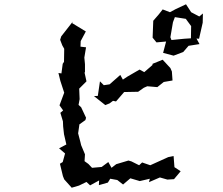

<svg xmlns="http://www.w3.org/2000/svg" viewBox="-20 -847 1040 897"><path d="M791 -587 836 -604 861 -633 912 -641 898 -667 910 -666 927 -741 928 -784 911 -770 873 -790 849 -827 800 -804 774 -790 740 -803 722 -780 696 -750 693 -671 711 -649 756 -653 742 -600ZM253 -506 262 -469 278 -420 280 -414 258 -355 275 -331 262 -320 274 -280 275 -256 279 -220 290 -172 256 -154 284 -130 273 -90 260 -82 274 -24 280 -9 315 30 349 20 384 3 401 19 443 -4 442 18 484 6 495 -12 528 -6 555 15 589 -14 633 -1 680 -12 676 4 727 -18 762 -8 793 -10 824 -47 795 -66 791 -118 766 -113 682 -75 644 -88 630 -75 594 -93 580 -97 523 -80 501 -63 486 -90 455 -67 410 -63 393 -81 375 -94 377 -126 359 -169 356 -182 345 -224 351 -266 379 -286 382 -297 359 -346 347 -357 352 -384 350 -433 384 -467 375 -508 377 -510V-547L374 -578L382 -626L356 -629L357 -655L381 -700L317 -739L320 -746L266 -677L261 -661L271 -635L280 -619L279 -558L273 -549L267 -504ZM419 -398 472 -356 492 -364 508 -376 522 -373 560 -417 612 -418H625L652 -437L668 -444L715 -440L745 -464L786 -471L783 -513L776 -529L740 -568L693 -549L692 -543L654 -510L632 -522L575 -489L554 -475L542 -497L492 -453L465 -449L447 -467L437 -399ZM776 -673 788 -743 797 -767 848 -759 873 -725 872 -668 841 -666 781 -660Z"/></svg>

Font: チョークS
Style: Regular
Weight: 400
Designer: [Stick] Fontworks Inc.
Foundry: [Stick] Fontworks Inc.
Version: Version 1.200;FEAKit 1.0